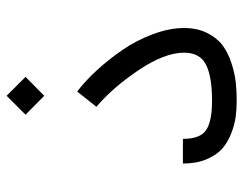

<svg xmlns="http://www.w3.org/2000/svg" viewBox="-96 -614 723 570"><g transform="rotate(-90 265.0 -329.5)"><path d="M64 -147.5H137.2Q137.2 -95.7 163.6 -78.4Q189.9 -61 250 -61Q322.3 -61 357.7 -79.1Q393.1 -97.2 393.1 -144Q393.1 -202.1 341.1 -279.3Q289.1 -356.4 232.4 -404.3L277.8 -461.4Q308.6 -438 340.6 -403.3Q372.6 -368.7 401.4 -326.7Q430.2 -284.7 448.2 -236.1Q466.3 -187.5 466.3 -144Q466.3 -105 451.7 -75.7Q437 -46.4 415.3 -30Q393.6 -13.7 363 -3.7Q332.5 6.3 306.2 9.3Q279.8 12.2 250 12.2Q224.6 12.2 201.7 9Q178.7 5.9 152.6 -4.4Q126.5 -14.6 107.7 -31.2Q88.9 -47.9 76.4 -77.9Q64 -107.9 64 -147.5ZM209 -614.7 265.1 -670.9 321.3 -614.7 265.1 -559.1Z"/></g></svg>

Font: AzarMehrMonospaced
Style: SansBold
Weight: 1
Designer: Amin Abedi
Version: Version 1.00